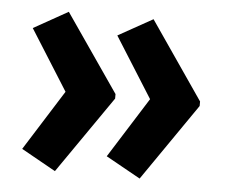

<svg xmlns="http://www.w3.org/2000/svg" viewBox="-40 -541 637 538"><g transform="rotate(5 278.5 -272.0)"><path d="M521 -265.1 371.1 -47.9 273.9 -102.1 380.9 -272 273.9 -441.9 371.1 -496.1 521 -277.8ZM283.2 -265.1 132.8 -47.9 36.1 -102.1 143.1 -272 36.1 -441.9 132.8 -496.1 283.2 -277.8Z"/></g></svg>

Font: TypoPRO Open Sans Condensed
Style: Bold
Weight: 700
Width: 3
Foundry: Ascender Corporation
Version: Version 1.11